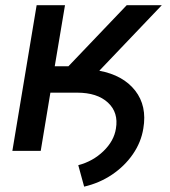

<svg xmlns="http://www.w3.org/2000/svg" viewBox="-20 -565 636 719"><path d="M26.3 0 117.2 -545.5H223.4L185 -316.8H236.2L454.5 -545.5H585.9L351.9 -300.1Q441.1 -283.4 486.2 -225.7Q531.2 -168 516.7 -83.8Q508.5 -32.3 477.6 12.4Q446.7 57.2 399.5 89Q352.3 120.7 295.1 133.9L273.1 53.6Q328.1 39.1 367.5 0.9Q407 -37.3 414.1 -83.5Q424.4 -143.5 384.2 -180.8Q344.1 -218 268.8 -218H168.7L132.5 0Z"/></svg>

Font: Inter UI Medium
Style: Italic
Weight: 500
Italic angle: 9.39999°
Designer: Rasmus Andersson
Foundry: rsms
Version: 3.2;8d6f07862